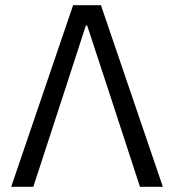

<svg xmlns="http://www.w3.org/2000/svg" viewBox="-20 -718 669 738"><path d="M261 -698H368L606 0H518L403 -352L315 -620H310L223 -352L108 0H23Z"/></svg>

Font: IBM Plex Sans Var
Style: Regular
Weight: 400
Designer: Mike Abbink, Paul van der Laan, Pieter van Rosmalen
Foundry: Bold Monday
Version: Version 3.000